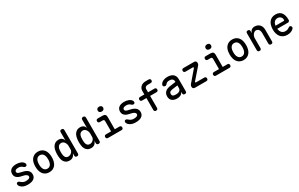

<svg xmlns="http://www.w3.org/2000/svg" viewBox="302 -2687 7195 4622"><g transform="rotate(-30 3900.0 -375.5)"><path d="M301 10Q270 10 241.5 6Q213 2 188.5 -7Q164 -16 142 -31Q120 -46 100 -69Q89 -80 83.5 -94.5Q78 -109 78 -124Q78 -148 91 -158.5Q104 -169 120 -169Q131 -169 140.5 -165Q150 -161 161 -151Q192 -124 223.5 -106.5Q255 -89 300 -89Q317 -89 338.5 -91Q360 -93 378 -99.5Q396 -106 408.5 -118.5Q421 -131 421 -152Q421 -172 408.5 -186Q396 -200 378 -210Q360 -220 338.5 -226Q317 -232 300 -235Q265 -242 229 -252Q193 -262 164 -280.5Q135 -299 116.5 -328.5Q98 -358 98 -404Q98 -446 114 -475.5Q130 -505 157 -524Q184 -543 221 -551.5Q258 -560 300 -560Q364 -560 417 -539.5Q470 -519 497 -479Q504 -469 507.5 -459Q511 -449 511 -439Q511 -419 499.5 -406Q488 -393 467 -393Q456 -393 444 -397Q432 -401 421 -412Q400 -433 372.5 -447Q345 -461 300 -461Q279 -461 261.5 -457.5Q244 -454 230.5 -447Q217 -440 209.5 -429.5Q202 -419 202 -403Q202 -385 211 -373Q220 -361 235 -353.5Q250 -346 267.5 -341.5Q285 -337 300 -334Q338 -326 378 -314.5Q418 -303 450.5 -283Q483 -263 504 -231Q525 -199 525 -151Q525 -105 506.5 -74Q488 -43 457 -24.5Q426 -6 385.5 2Q345 10 301 10Z M900 10Q841 10 798 -12Q755 -34 726.5 -72Q698 -110 684.5 -162.5Q671 -215 671 -276Q671 -337 684 -388.5Q697 -440 726 -478Q755 -516 798 -538Q841 -560 900 -560Q960 -560 1003 -538Q1046 -516 1074.5 -478.5Q1103 -441 1116 -389Q1129 -337 1129 -276Q1129 -215 1115.5 -162.5Q1102 -110 1073.5 -72Q1045 -34 1002 -12Q959 10 900 10ZM900 -88Q933 -88 956.5 -102Q980 -116 995.5 -141Q1011 -166 1018.5 -200.5Q1026 -235 1026 -276Q1026 -317 1019 -351Q1012 -385 996.5 -409.5Q981 -434 957 -448Q933 -462 900 -462Q867 -462 843 -448Q819 -434 803.5 -409Q788 -384 781 -350Q774 -316 774 -275Q774 -234 781.5 -200Q789 -166 804.5 -141Q820 -116 843.5 -102Q867 -88 900 -88Z M1665 10Q1639 10 1626 -3Q1613 -16 1613 -42V-102Q1604 -77 1591 -56.5Q1578 -36 1560 -21.5Q1542 -7 1518.5 1.5Q1495 10 1464 10Q1405 10 1367 -13.5Q1329 -37 1308 -75Q1287 -113 1279.5 -161.5Q1272 -210 1272 -260Q1272 -313 1280.5 -366.5Q1289 -420 1311.5 -463Q1334 -506 1374.5 -533Q1415 -560 1479 -560Q1532 -560 1568 -531Q1604 -502 1613 -457V-688Q1613 -715 1626 -727.5Q1639 -740 1665 -740Q1691 -740 1704 -727.5Q1717 -715 1717 -688V-42Q1717 -16 1704.5 -3Q1692 10 1665 10ZM1482 -90Q1508 -90 1532 -100.5Q1556 -111 1574 -128.5Q1592 -146 1602.5 -169Q1613 -192 1613 -217V-311Q1613 -336 1604.5 -362Q1596 -388 1581 -410Q1566 -432 1544 -446Q1522 -460 1496 -460Q1456 -460 1432.5 -443Q1409 -426 1396 -398Q1383 -370 1379.5 -335Q1376 -300 1376 -264Q1376 -229 1380.5 -197Q1385 -165 1397 -141Q1409 -117 1430 -103.5Q1451 -90 1482 -90Z M2265 10Q2239 10 2226 -3Q2213 -16 2213 -42V-102Q2204 -77 2191 -56.5Q2178 -36 2160 -21.5Q2142 -7 2118.5 1.5Q2095 10 2064 10Q2005 10 1967 -13.5Q1929 -37 1908 -75Q1887 -113 1879.5 -161.5Q1872 -210 1872 -260Q1872 -313 1880.5 -366.5Q1889 -420 1911.5 -463Q1934 -506 1974.5 -533Q2015 -560 2079 -560Q2132 -560 2168 -531Q2204 -502 2213 -457V-688Q2213 -715 2226 -727.5Q2239 -740 2265 -740Q2291 -740 2304 -727.5Q2317 -715 2317 -688V-42Q2317 -16 2304.5 -3Q2292 10 2265 10ZM2082 -90Q2108 -90 2132 -100.5Q2156 -111 2174 -128.5Q2192 -146 2202.5 -169Q2213 -192 2213 -217V-311Q2213 -336 2204.5 -362Q2196 -388 2181 -410Q2166 -432 2144 -446Q2122 -460 2096 -460Q2056 -460 2032.5 -443Q2009 -426 1996 -398Q1983 -370 1979.5 -335Q1976 -300 1976 -264Q1976 -229 1980.5 -197Q1985 -165 1997 -141Q2009 -117 2030 -103.5Q2051 -90 2082 -90Z M2908 -100Q2931 -100 2943.5 -86.5Q2956 -73 2956 -50Q2956 -27 2943.5 -13.5Q2931 0 2908 0H2530Q2507 0 2494.5 -13.5Q2482 -27 2482 -50Q2482 -73 2494.5 -86.5Q2507 -100 2530 -100H2674V-386Q2674 -408 2663 -419Q2652 -430 2630 -430H2551Q2528 -430 2515 -443.5Q2502 -457 2502 -480Q2502 -503 2515 -516.5Q2528 -530 2551 -530H2688Q2733 -530 2755 -508Q2777 -486 2777 -441V-100ZM2720 -626Q2685 -626 2665 -644Q2645 -662 2645 -693Q2645 -724 2665 -742.5Q2685 -761 2720 -761Q2755 -761 2775 -742.5Q2795 -724 2795 -693Q2795 -662 2775 -644Q2755 -626 2720 -626Z M3301 10Q3270 10 3241.5 6Q3213 2 3188.5 -7Q3164 -16 3142 -31Q3120 -46 3100 -69Q3089 -80 3083.5 -94.5Q3078 -109 3078 -124Q3078 -148 3091 -158.5Q3104 -169 3120 -169Q3131 -169 3140.5 -165Q3150 -161 3161 -151Q3192 -124 3223.5 -106.5Q3255 -89 3300 -89Q3317 -89 3338.5 -91Q3360 -93 3378 -99.5Q3396 -106 3408.5 -118.5Q3421 -131 3421 -152Q3421 -172 3408.5 -186Q3396 -200 3378 -210Q3360 -220 3338.5 -226Q3317 -232 3300 -235Q3265 -242 3229 -252Q3193 -262 3164 -280.5Q3135 -299 3116.5 -328.5Q3098 -358 3098 -404Q3098 -446 3114 -475.5Q3130 -505 3157 -524Q3184 -543 3221 -551.5Q3258 -560 3300 -560Q3364 -560 3417 -539.5Q3470 -519 3497 -479Q3504 -469 3507.5 -459Q3511 -449 3511 -439Q3511 -419 3499.5 -406Q3488 -393 3467 -393Q3456 -393 3444 -397Q3432 -401 3421 -412Q3400 -433 3372.5 -447Q3345 -461 3300 -461Q3279 -461 3261.5 -457.5Q3244 -454 3230.5 -447Q3217 -440 3209.5 -429.5Q3202 -419 3202 -403Q3202 -385 3211 -373Q3220 -361 3235 -353.5Q3250 -346 3267.5 -341.5Q3285 -337 3300 -334Q3338 -326 3378 -314.5Q3418 -303 3450.5 -283Q3483 -263 3504 -231Q3525 -199 3525 -151Q3525 -105 3506.5 -74Q3488 -43 3457 -24.5Q3426 -6 3385.5 2Q3345 10 3301 10Z M4093 -370H3915V-42Q3915 -15 3902.5 -2.5Q3890 10 3863.5 10Q3837 10 3824.5 -2.5Q3812 -15 3812 -42V-370H3692Q3669 -370 3656 -383.5Q3643 -397 3643 -420Q3643 -443 3656 -456.5Q3669 -470 3692 -470H3812V-564Q3812 -602 3825.5 -632.5Q3839 -663 3864 -685Q3889 -707 3922 -718.5Q3955 -730 3993 -730H4082Q4105 -730 4118.5 -716.5Q4132 -703 4132 -680.5Q4132 -658 4118.5 -644.5Q4105 -631 4082 -631H3993Q3974 -631 3959.5 -625Q3945 -619 3935 -609.5Q3925 -600 3920 -588Q3915 -576 3915 -564V-470H4093Q4116 -470 4129 -456.5Q4142 -443 4142 -420Q4142 -397 4129 -383.5Q4116 -370 4093 -370Z M4610 -356V-375Q4610 -398 4601 -414.5Q4592 -431 4577.5 -441.5Q4563 -452 4543 -457Q4523 -462 4501 -462Q4468 -462 4445 -453.5Q4422 -445 4406 -427Q4399 -419 4392.5 -413Q4386 -407 4380.5 -402.5Q4375 -398 4368.5 -395.5Q4362 -393 4354 -393Q4319 -393 4305 -416.5Q4291 -440 4306 -467Q4319 -492 4340.5 -509.5Q4362 -527 4388 -538.5Q4414 -550 4443.5 -555Q4473 -560 4501 -560Q4546 -560 4585 -549.5Q4624 -539 4652.5 -517Q4681 -495 4697.5 -460Q4714 -425 4714 -376V-41Q4714 -14 4702 -2Q4690 10 4663.5 10Q4637 10 4624.5 -2.5Q4612 -15 4612 -41V-82Q4605 -65 4593 -48.5Q4581 -32 4561.5 -19Q4542 -6 4513.5 2Q4485 10 4447 10Q4407 10 4373.5 0Q4340 -10 4315.5 -30Q4291 -50 4277 -80.5Q4263 -111 4263 -152Q4263 -198 4278 -230Q4293 -262 4318.5 -283Q4344 -304 4378 -316.5Q4412 -329 4450 -334ZM4610 -261 4459 -240Q4417 -234 4392.5 -217Q4368 -200 4368 -159Q4368 -136 4376.5 -122Q4385 -108 4400 -100.5Q4415 -93 4434.5 -90.5Q4454 -88 4476 -88Q4502 -88 4526.5 -93.5Q4551 -99 4569.5 -111Q4588 -123 4599 -142Q4610 -161 4610 -187Z M4952 0Q4918 0 4902 -16.5Q4886 -33 4886 -65Q4886 -82 4891 -96.5Q4896 -111 4907 -124L5157 -416Q5162 -423 5165 -428Q5168 -433 5168 -437Q5168 -443 5161.5 -446.5Q5155 -450 5141 -450H4943Q4920 -450 4907 -463.5Q4894 -477 4894 -500Q4894 -523 4907 -536.5Q4920 -550 4943 -550H5237Q5271 -550 5287 -533.5Q5303 -517 5303 -485Q5303 -468 5298 -453Q5293 -438 5282 -426L5028 -134Q5023 -127 5020 -121.5Q5017 -116 5017 -112Q5017 -107 5023.5 -103.5Q5030 -100 5043 -100H5266Q5289 -100 5301.5 -86.5Q5314 -73 5314 -50Q5314 -27 5301.5 -13.5Q5289 0 5266 0Z M5908 -100Q5931 -100 5943.5 -86.5Q5956 -73 5956 -50Q5956 -27 5943.5 -13.5Q5931 0 5908 0H5530Q5507 0 5494.5 -13.5Q5482 -27 5482 -50Q5482 -73 5494.5 -86.5Q5507 -100 5530 -100H5674V-386Q5674 -408 5663 -419Q5652 -430 5630 -430H5551Q5528 -430 5515 -443.5Q5502 -457 5502 -480Q5502 -503 5515 -516.5Q5528 -530 5551 -530H5688Q5733 -530 5755 -508Q5777 -486 5777 -441V-100ZM5720 -626Q5685 -626 5665 -644Q5645 -662 5645 -693Q5645 -724 5665 -742.5Q5685 -761 5720 -761Q5755 -761 5775 -742.5Q5795 -724 5795 -693Q5795 -662 5775 -644Q5755 -626 5720 -626Z M6300 10Q6241 10 6198 -12Q6155 -34 6126.5 -72Q6098 -110 6084.5 -162.5Q6071 -215 6071 -276Q6071 -337 6084 -388.5Q6097 -440 6126 -478Q6155 -516 6198 -538Q6241 -560 6300 -560Q6360 -560 6403 -538Q6446 -516 6474.5 -478.5Q6503 -441 6516 -389Q6529 -337 6529 -276Q6529 -215 6515.5 -162.5Q6502 -110 6473.5 -72Q6445 -34 6402 -12Q6359 10 6300 10ZM6300 -88Q6333 -88 6356.5 -102Q6380 -116 6395.5 -141Q6411 -166 6418.5 -200.5Q6426 -235 6426 -276Q6426 -317 6419 -351Q6412 -385 6396.5 -409.5Q6381 -434 6357 -448Q6333 -462 6300 -462Q6267 -462 6243 -448Q6219 -434 6203.5 -409Q6188 -384 6181 -350Q6174 -316 6174 -275Q6174 -234 6181.5 -200Q6189 -166 6204.5 -141Q6220 -116 6243.5 -102Q6267 -88 6300 -88Z M6791 -316V-42Q6791 -15 6778.5 -2.5Q6766 10 6739 10Q6713 10 6700.5 -2.5Q6688 -15 6688 -42V-509Q6688 -535 6700.5 -547.5Q6713 -560 6738 -560Q6763 -560 6776.5 -547.5Q6790 -535 6790 -509V-455Q6804 -504 6838 -532Q6872 -560 6926 -560Q6968 -560 7002 -546Q7036 -532 7061 -506.5Q7086 -481 7099 -445.5Q7112 -410 7112 -367V-42Q7112 -15 7099.5 -2.5Q7087 10 7061 10Q7034 10 7021.5 -2.5Q7009 -15 7009 -42V-340Q7009 -364 7002.5 -386Q6996 -408 6983.5 -425Q6971 -442 6952.5 -452.5Q6934 -463 6908 -463Q6882 -463 6860.5 -448.5Q6839 -434 6823.5 -412.5Q6808 -391 6799.5 -365Q6791 -339 6791 -316Z M7659 -141Q7680 -141 7693 -125.5Q7706 -110 7706 -91Q7706 -80 7701.5 -70.5Q7697 -61 7683 -48Q7667 -34 7649 -23Q7631 -12 7610 -4.5Q7589 3 7565.5 6.5Q7542 10 7516 10Q7457 10 7411.5 -10Q7366 -30 7335 -67Q7304 -104 7287.5 -156Q7271 -208 7271 -272Q7271 -328 7283.5 -380.5Q7296 -433 7324 -473Q7352 -513 7396.5 -536.5Q7441 -560 7506 -560Q7567 -560 7607.5 -539Q7648 -518 7673 -481Q7698 -444 7708.5 -395Q7719 -346 7719 -289Q7719 -267 7705.5 -252.5Q7692 -238 7669 -238H7373Q7378 -200 7390.5 -172Q7403 -144 7422 -126Q7441 -108 7465.5 -99Q7490 -90 7518 -90Q7561 -90 7588 -103.5Q7615 -117 7630 -128Q7638 -136 7644.5 -138.5Q7651 -141 7659 -141ZM7373 -324H7606Q7611 -324 7616 -329.5Q7621 -335 7621 -353Q7621 -373 7613.5 -392Q7606 -411 7591 -426Q7576 -441 7554.5 -450.5Q7533 -460 7506 -460Q7477 -460 7454 -450Q7431 -440 7414.5 -422Q7398 -404 7388 -379.5Q7378 -355 7373 -324Z"/></g></svg>

Font: Maple Mono Normal NL Medium
Style: Regular
Weight: 500
Monospace: yes
Designer: subframe7536
Version: Version 7.000